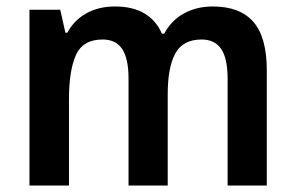

<svg xmlns="http://www.w3.org/2000/svg" viewBox="-20 -573 913 593"><path d="M637 -553Q721 -553 762.5 -505.5Q804 -458 804 -356V0H683V-329Q683 -393 663 -422Q643 -451 603 -451Q545 -451 521.5 -408Q498 -365 498 -282V0H377V-330Q377 -392 357.5 -421.5Q338 -451 297 -451Q236 -451 214.5 -403Q193 -355 193 -266V0H71V-543H166L182 -472H188Q209 -511 247 -532Q285 -553 335 -553Q391 -553 427 -531Q463 -509 480 -469H487Q510 -511 549 -532Q588 -553 637 -553Z"/></svg>

Font: Noto Sans Lao UI SemCond SemBd
Style: Regular
Weight: 600
Width: 4
Designer: Monotype Design Team
Foundry: Monotype Imaging Inc.
Version: Version 2.000; ttfautohint (v1.8.4.7-5d5b)